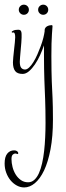

<svg xmlns="http://www.w3.org/2000/svg" viewBox="-44 -324 288 834"><path d="M-23.9 386.2Q-23.9 357.4 -12.5 343.3Q-1 329.1 17.1 329.1Q25.4 329.1 30.3 332.8Q35.2 336.4 35.2 341.8Q35.2 345.2 32.2 345.2Q30.3 345.2 28.1 344Q25.9 342.8 22 342.8Q16.6 342.8 11.2 347.9Q5.9 353 5.9 367.2Q5.9 383.8 10.5 401.6Q15.1 419.4 24.2 434.1Q33.2 448.7 46.9 458.3Q60.5 467.8 78.1 467.8Q93.3 467.8 105 457.3Q116.7 446.8 125 428.5Q133.3 410.2 138.9 385.3Q144.5 360.4 147.7 331.8Q150.9 303.2 152.3 272Q153.8 240.7 153.8 210Q153.8 179.7 153.3 155Q152.8 130.4 152.1 108.4Q151.4 86.4 150.4 65.7Q149.4 44.9 148.7 22.2Q147.9 -0.5 147.5 -26.6Q147 -52.7 147 -85V-127Q140.1 -106.4 130.1 -84.5Q120.1 -62.5 107.9 -44.4Q95.7 -26.4 82 -14.6Q68.4 -2.9 54.2 -2.9Q31.2 -2.9 21.7 -15.6Q12.2 -28.3 12.2 -53.2Q12.2 -60.5 13.7 -75.9Q15.1 -91.3 17.1 -108.2Q19 -125 20.5 -139.9Q22 -154.8 22 -162.1Q22 -183.1 14.2 -183.1Q13.2 -183.1 12.7 -182.9Q12.2 -182.6 11.2 -182.6Q10.3 -182.1 9.8 -182.1Q6.8 -182.1 6.8 -186Q6.8 -187.5 14.2 -191.2Q21.5 -194.8 35.2 -194.8Q41.5 -194.8 44.4 -192.4Q47.4 -189.9 48.6 -185.3Q49.8 -180.7 49.8 -174.3Q49.8 -168 49.8 -160.2Q49.8 -153.3 48.6 -138.4Q47.4 -123.5 45.9 -107.2Q44.4 -90.8 43.2 -76.4Q42 -62 42 -56.2Q42 -37.1 48.1 -29.5Q54.2 -22 64.9 -22Q73.2 -22 82.8 -31Q92.3 -40 101.3 -54.7Q110.4 -69.3 118.4 -87.6Q126.5 -106 133.3 -124.5Q140.1 -143.1 144.3 -159.9Q148.4 -176.8 149.9 -188V-189V-192.9Q149.9 -198.7 153.1 -203.1Q156.2 -207.5 160.9 -210Q165.5 -212.4 170.7 -213.6Q175.8 -214.8 180.2 -214.8Q183.1 -214.8 183.6 -212.9Q184.1 -210.9 184.1 -210Q184.1 -208.5 181.6 -174.8Q179.2 -141.1 179.2 -80.1Q179.2 -43 179.7 -16.8Q180.2 9.3 180.9 29.5Q181.6 49.8 182.6 66.7Q183.6 83.5 184.3 101.8Q185.1 120.1 185.5 142.1Q186 164.1 186 194.8Q186 268.6 175.5 324Q165 379.4 147.5 416.3Q129.9 453.1 107.4 471.7Q85 490.2 61 490.2Q44.4 490.2 29.1 481.9Q13.7 473.6 2 459.5Q-9.8 445.3 -16.8 426.5Q-23.9 407.7 -23.9 386.2ZM37.6 -281.7Q37.6 -291 44.2 -297.4Q50.8 -303.7 59.6 -303.7Q68.8 -303.7 75.2 -297.4Q81.5 -291 81.5 -281.7Q81.5 -272.5 75.2 -266.1Q68.8 -259.8 59.6 -259.8Q50.8 -259.8 44.2 -266.1Q37.6 -272.5 37.6 -281.7ZM121.6 -281.7Q121.6 -291 128.2 -297.4Q134.8 -303.7 143.6 -303.7Q152.8 -303.7 159.2 -297.4Q165.5 -291 165.5 -281.7Q165.5 -272.5 159.2 -266.1Q152.8 -259.8 143.6 -259.8Q134.8 -259.8 128.2 -266.1Q121.6 -272.5 121.6 -281.7Z"/></svg>

Font: Stalemate
Style: Regular
Weight: 400
Designer: Astigmatic (AOETI)
Foundry: Astigmatic (AOETI)
Version: Version 001.000